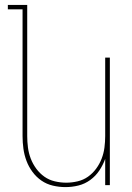

<svg xmlns="http://www.w3.org/2000/svg" viewBox="-20 -755 540 783"><path d="M247 8Q221 8 195.5 2Q170 -4 149 -18.5Q128 -33 112.5 -54Q97 -75 88 -99Q79 -123 75.5 -148.5Q72 -174 72 -200V-717H12V-735H91V-200Q91 -177 94 -153.5Q97 -130 105.5 -108Q114 -86 128 -67Q142 -48 161 -34.5Q180 -21 203.5 -15.5Q227 -10 250 -10Q273 -10 296.5 -15.5Q320 -21 339 -34.5Q358 -48 372 -67Q386 -86 394.5 -108Q403 -130 406 -153.5Q409 -177 409 -200V-520H428V0H409V-107Q400 -82 385 -59.5Q370 -37 348 -21Q326 -5 300 1.5Q274 8 247 8Z"/></svg>

Font: Iosevka Thin
Style: Regular
Weight: 100
Monospace: yes
Designer: Belleve Invis
Foundry: Belleve Invis
Version: Version 32.5.0; ttfautohint (v1.8.4)